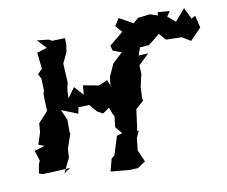

<svg xmlns="http://www.w3.org/2000/svg" viewBox="-83 -854 1172 991"><g transform="rotate(-10 502.5 -359.0)"><path d="M273 -423 276 -444 282 -466 276 -579 277 -569 303 -624 309 -663 308 -696 241 -694 224 -703 163 -710 207 -663 154 -647 163 -561 139 -537 152 -510 154 -449 149 -431V-402L152 -342L101 -287L97 -240L77 -178L107 -167L53 -150L70 -96L63 -80L54 -31L74 -25L154 -28L219 -32L184 -10L221 -85L224 -132L250 -208L247 -211V-279L223 -334L308 -300L315 -333L372 -334L405 -295L434 -279L470 -303L483 -266L490 -256L483 -199L514 -161L485 -154L454 -56L437 -41L420 23L519 32L563 30L604 2L577 -60L584 -125L600 -158L592 -161L597 -195L607 -271L649 -308L646 -322L649 -381L664 -446L662 -491L717 -544L667 -542L681 -582L728 -585C749 -601 769 -617 789 -634L819 -598L902 -596L947 -569L1005 -629L990 -693L969 -682L940 -742L887 -680L847 -714L865 -740L802 -745L801 -728L761 -741L698 -734L670 -710L599 -750L574 -712L605 -677L532 -617L539 -590L584 -573L532 -525L502 -460L497 -418L505 -396L484 -445L440 -425L357 -440L353 -391L310 -439L272 -387Z"/></g></svg>

Font: Asimov Aggro
Style: CondIt
Weight: 500
Designer: Google
Version: Version 2.000980; 2014